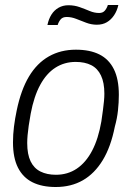

<svg xmlns="http://www.w3.org/2000/svg" viewBox="-20 -737 528 769"><path d="M203 12Q148 12 110 -7Q72 -26 52 -65.5Q32 -105 32 -167Q32 -198 36 -230Q40 -262 47 -295Q64 -377 96 -430.5Q128 -484 175.5 -511Q223 -538 284 -538Q340 -538 378 -519Q416 -500 436 -460Q456 -420 456 -357Q456 -327 452.5 -294.5Q449 -262 440 -230Q424 -149 391.5 -95.5Q359 -42 312 -15Q265 12 203 12ZM204 -37Q251 -37 287.5 -61.5Q324 -86 349 -133.5Q374 -181 386 -251Q390 -278 392.5 -297.5Q395 -317 396.5 -332.5Q398 -348 398 -362Q398 -406 384.5 -434.5Q371 -463 345.5 -476Q320 -489 283 -489Q238 -489 202 -466Q166 -443 141 -397Q116 -351 103 -282Q98 -255 95 -233.5Q92 -212 90.5 -195.5Q89 -179 89 -164Q89 -119 102.5 -91Q116 -63 142 -50Q168 -37 204 -37ZM170 -637Q175 -661 186 -678.5Q197 -696 214.5 -706Q232 -716 254 -716Q278 -716 299 -708.5Q320 -701 339 -693Q358 -685 377 -685Q392 -685 400 -694.5Q408 -704 412 -717H454Q449 -694 437 -676Q425 -658 408 -648Q391 -638 368 -638Q346 -638 325 -646Q304 -654 285 -661.5Q266 -669 247 -669Q231 -669 223 -659.5Q215 -650 211 -637Z"/></svg>

Font: Archivo SemiCondensed ExtraLight
Style: Italic
Weight: 250
Width: 4
Italic angle: -10°
Designer: Hector Gatti
Foundry: Omnibus-Type
Version: Version 2.001